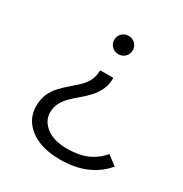

<svg xmlns="http://www.w3.org/2000/svg" viewBox="-162 -653 891 936"><g transform="rotate(30 283.5 -185.0)"><path d="M305 160Q235 160 183.5 139Q132 118 103.5 80Q75 42 75 -8Q75 -49 88.5 -78.5Q102 -108 123 -130Q144 -152 166.5 -171.5Q189 -191 210.5 -211Q232 -231 245 -256Q258 -281 258 -315H332Q332 -276 318.5 -247.5Q305 -219 284.5 -196.5Q264 -174 240.5 -154.5Q217 -135 196.5 -115Q176 -95 162.5 -71Q149 -47 149 -16Q149 31 191 64Q233 97 310 97Q374 97 421 76.5Q468 56 501 16L554 56Q514 105 451.5 132.5Q389 160 305 160ZM295 -427Q273 -427 258 -442Q243 -457 243 -478Q243 -500 258 -515Q273 -530 295 -530Q317 -530 332 -515Q347 -500 347 -478Q347 -457 332 -442Q317 -427 295 -427Z"/></g></svg>

Font: Montserrat Thin
Style: Regular
Weight: 400
Version: Version 9.000